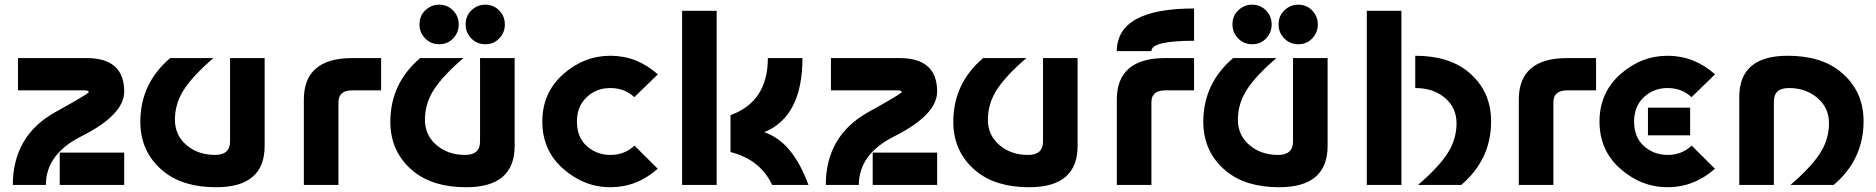

<svg xmlns="http://www.w3.org/2000/svg" viewBox="-20 -783 7945 813"><path d="M34.2 0Q34.7 -208.5 214.8 -308.6Q356 -386.7 356 -393.1Q356 -400.4 335.9 -400.4H56.2V-537.1H346.7Q505.9 -537.1 505.9 -395.5Q505.9 -296.9 324.2 -205.6Q174.3 -130.4 174.3 0ZM505.9 0H232.9V-136.7H505.9Z M895.5 9.8Q753.9 9.8 670.9 -58.6Q574.2 -138.2 574.2 -268.1Q574.7 -430.2 700.7 -537.1H883.8Q798.3 -463.9 759.3 -404.3Q720.7 -344.7 720.7 -275.9Q720.7 -210 770.5 -168Q819.3 -127 890.6 -127Q954.1 -127 954.1 -183.6V-537.1H1100.6V-165Q1100.6 9.8 895.5 9.8Z M1266.6 0V-360.8Q1266.6 -537.1 1471.7 -537.1H1593.8V-400.4H1471.7Q1413.1 -400.4 1413.1 -350.1V0Z M1954.1 9.8Q1812.5 9.8 1729.5 -58.6Q1632.8 -138.2 1632.8 -268.1Q1633.3 -430.2 1759.3 -537.1H1942.4Q1856.9 -463.9 1817.9 -404.3Q1779.3 -344.7 1779.3 -275.9Q1779.3 -210 1829.1 -168Q1877.9 -127 1949.2 -127Q2012.7 -127 2012.7 -183.6V-537.1H2159.2V-165Q2159.2 9.8 1954.1 9.8ZM2034.7 -763.2Q2069.8 -763.2 2093.8 -738.8Q2117.7 -714.4 2117.7 -679.2Q2117.7 -644.5 2093.3 -619.6Q2070.3 -595.7 2035.2 -595.7Q1999.5 -595.7 1975.6 -620.4Q1951.7 -645 1951.7 -679.2Q1951.7 -715.8 1975.6 -738.8Q2001 -763.2 2034.7 -763.2ZM1839.4 -763.2Q1874.5 -763.2 1898.4 -738.8Q1922.4 -714.4 1922.4 -679.2Q1922.4 -644.5 1897.9 -619.6Q1875 -595.7 1839.8 -595.7Q1804.2 -595.7 1780.3 -620.4Q1756.3 -645 1756.3 -679.2Q1756.3 -715.8 1780.3 -738.8Q1805.7 -763.2 1839.4 -763.2Z M2564.9 9.8Q2453.1 9.8 2364.3 -68.8Q2276.4 -146 2276.4 -268.6Q2276.4 -390.1 2364.7 -468.8Q2453.1 -546.9 2564.9 -546.9Q2676.8 -546.9 2765.6 -468.3L2666 -371.6Q2624.5 -410.2 2564.9 -410.2Q2504.4 -410.2 2463.4 -370.6Q2422.9 -332 2422.9 -268.6Q2422.9 -202.6 2463.4 -165.5Q2505.9 -127 2564.9 -127Q2625 -127 2666.5 -166.5L2765.1 -68.4Q2676.3 9.8 2564.9 9.8Z M3403.3 0Q3403.3 0 3249.5 0Q3199.7 -106.9 3073.2 -139.2V-295.4Q3231.4 -352.5 3231.4 -537.1H3377.9Q3377.9 -289.1 3215.8 -223.1Q3335.4 -184.6 3403.3 0ZM2868.2 0V-737.3H3014.6V0Z M3476.6 0Q3477.1 -208.5 3657.2 -308.6Q3798.3 -386.7 3798.3 -393.1Q3798.3 -400.4 3778.3 -400.4H3498.5V-537.1H3789.1Q3948.2 -537.1 3948.2 -395.5Q3948.2 -296.9 3766.6 -205.6Q3616.7 -130.4 3616.7 0ZM3948.2 0H3675.3V-136.7H3948.2Z M4337.9 9.8Q4196.3 9.8 4113.3 -58.6Q4016.6 -138.2 4016.6 -268.1Q4017.1 -430.2 4143.1 -537.1H4326.2Q4240.7 -463.9 4201.7 -404.3Q4163.1 -344.7 4163.1 -275.9Q4163.1 -210 4212.9 -168Q4261.7 -127 4333 -127Q4396.5 -127 4396.5 -183.6V-537.1H4543V-165Q4543 9.8 4337.9 9.8Z M4709 0V-360.8Q4709 -537.1 4914.1 -537.1H5036.1V-400.4H4914.1Q4855.5 -400.4 4855.5 -350.1V0ZM5036.1 -747.1Q5036.1 -747.1 5036.1 -610.4Q4855.5 -610.4 4855.5 -566.4H4709Q4710 -747.1 5036.1 -747.1Z M5396.5 9.8Q5254.9 9.8 5171.9 -58.6Q5075.2 -138.2 5075.2 -268.1Q5075.7 -430.2 5201.7 -537.1H5384.8Q5299.3 -463.9 5260.3 -404.3Q5221.7 -344.7 5221.7 -275.9Q5221.7 -210 5271.5 -168Q5320.3 -127 5391.6 -127Q5455.1 -127 5455.1 -183.6V-537.1H5601.6V-165Q5601.6 9.8 5396.5 9.8ZM5477.1 -763.2Q5512.2 -763.2 5536.1 -738.8Q5560.1 -714.4 5560.1 -679.2Q5560.1 -644.5 5535.6 -619.6Q5512.7 -595.7 5477.5 -595.7Q5441.9 -595.7 5418 -620.4Q5394 -645 5394 -679.2Q5394 -715.8 5418 -738.8Q5443.4 -763.2 5477.1 -763.2ZM5281.7 -763.2Q5316.9 -763.2 5340.8 -738.8Q5364.7 -714.4 5364.7 -679.2Q5364.7 -644.5 5340.3 -619.6Q5317.4 -595.7 5282.2 -595.7Q5246.6 -595.7 5222.7 -620.4Q5198.7 -645 5198.7 -679.2Q5198.7 -715.8 5222.7 -738.8Q5248 -763.2 5281.7 -763.2Z M6167.5 0H5984.4Q6069.8 -73.2 6108.9 -132.8Q6147.5 -192.4 6147.5 -261.2Q6147.5 -327.1 6097.7 -369.1Q6048.8 -410.2 5972.7 -410.2V-546.9Q6114.3 -546.9 6197.3 -478.5Q6293.9 -398.9 6293.9 -269Q6293.9 -107.9 6167.5 0ZM5767.6 0V-737.3H5914.1V0Z M6411.1 0V-360.8Q6411.1 -537.1 6616.2 -537.1H6738.3V-400.4H6616.2Q6557.6 -400.4 6557.6 -350.1V0Z M6958 -327.1H7136.7V-210H6958Q6958 -210 6958 -327.1ZM7041.5 9.8Q6929.7 9.8 6840.8 -68.8Q6752.9 -146 6752.9 -268.6Q6752.9 -390.1 6841.3 -468.8Q6929.7 -546.9 7041.5 -546.9Q7153.3 -546.9 7242.2 -468.3L7142.6 -371.6Q7101.1 -410.2 7041.5 -410.2Q6981 -410.2 6939.9 -370.6Q6899.4 -332 6899.4 -268.6Q6899.4 -202.6 6939.9 -165.5Q6982.4 -127 7041.5 -127Q7101.6 -127 7143.1 -166.5L7241.7 -68.4Q7152.8 9.8 7041.5 9.8Z M7344.7 0V-372.1Q7344.7 -546.9 7549.8 -546.9Q7691.4 -546.9 7774.4 -478.5Q7871.1 -398.9 7871.1 -269Q7870.6 -106.9 7744.6 0H7561.5Q7647 -73.2 7686 -132.8Q7724.6 -192.4 7724.6 -261.2Q7724.6 -327.1 7674.8 -369.1Q7626 -410.2 7554.7 -410.2Q7491.2 -410.2 7491.2 -353.5V0Z"/></svg>

Font: Newest Shape
Style: Bold
Weight: 700
Designer: Wojciech Kalinowski "wmk69" (wmk69@o2.pl)
Foundry: Wojciech Kalinowski "wmk69" (wmk69@o2.pl)
Version: Version 1.0.0; 2022-02-24